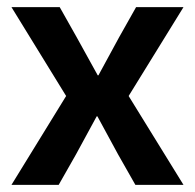

<svg xmlns="http://www.w3.org/2000/svg" viewBox="-20 -520 549 540"><path d="M12.2 0 166 -250 12.2 -500H147.9L195.8 -415L254.9 -308.1H256.8L314.9 -415L362.8 -500H496.1L341.8 -250L496.1 0H360.8L312 -85.9L253.9 -192.9H252L193.8 -85.9L145 0Z"/></svg>

Font: TASA Orbiter Display SemiBold
Style: Regular
Weight: 600
Designer: Weizhong Zhang
Version: Version 1.000;Glyphs 3.1.2 (3151)